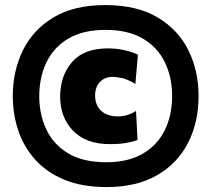

<svg xmlns="http://www.w3.org/2000/svg" viewBox="-20 -724 834 758"><path d="M401 14.5Q304 14.5 234 -14.5Q164 -43.5 119 -93.8Q74 -144 52.2 -208.5Q30.5 -273 30.5 -344Q30.5 -444.5 70.8 -526Q111 -607.5 192 -655.8Q273 -704 395.5 -704Q520 -704 601.8 -655.5Q683.5 -607 723.8 -525.5Q764 -444 764 -345Q764 -241.5 722.5 -160.2Q681 -79 600 -32.2Q519 14.5 401 14.5ZM400 -83.5Q485.5 -83.5 543.2 -117Q601 -150.5 630.2 -209.5Q659.5 -268.5 659.5 -345Q659.5 -419 631 -478Q602.5 -537 544.2 -571.5Q486 -606 396.5 -606Q308 -606 250 -571.8Q192 -537.5 163.5 -478.2Q135 -419 135 -344Q135 -273 162.5 -213.8Q190 -154.5 248.5 -119Q307 -83.5 400 -83.5ZM413.5 -155Q319.5 -155 268.5 -207.8Q217.5 -260.5 217.5 -342.5Q217.5 -424.5 264.2 -478.8Q311 -533 406 -533Q438.5 -533 470.2 -526.2Q502 -519.5 524.5 -508L514.5 -392.5Q484 -411 461.8 -415.8Q439.5 -420.5 425.5 -420.5Q394 -420.5 374.8 -400.8Q355.5 -381 355.5 -346.5Q355.5 -309 379.2 -286.8Q403 -264.5 445.5 -264.5Q483.5 -264.5 517 -286L523 -171.5Q503.5 -164 477 -159.5Q450.5 -155 413.5 -155Z"/></svg>

Font: Heraclito ExtraBold
Style: Regular
Weight: 800
Designer: Kostas Bartsokas (font) & Cristiano Sobral (main changes)
Foundry: Kostas Bartsokas (font) & Cristiano Sobral (main changes)
Version: Version 1.00;July 8, 2020;FontCreator 13.0.0.2655 64-bit